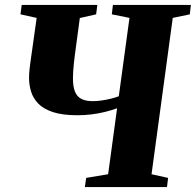

<svg xmlns="http://www.w3.org/2000/svg" viewBox="-20 -763 798 783"><path d="M326 0 331.5 -37.5 421 -52.5 457.5 -321.5Q434.5 -313 408 -306.5Q381.5 -300 353.2 -296.5Q325 -293 295.5 -293Q234.5 -293 195.5 -306Q156.5 -319 135.8 -340.8Q115 -362.5 106.8 -389.5Q98.5 -416.5 98.5 -444.5Q98.5 -461 100.2 -478Q102 -495 104 -509L129.5 -690L63.5 -704.5L68.5 -743H377L372 -704.5L305.5 -689.5L290.5 -577.5Q285 -539 281.2 -504.2Q277.5 -469.5 277.5 -443Q277.5 -410.5 285.5 -390Q293.5 -369.5 311.2 -360Q329 -350.5 358.5 -350.5Q375 -350.5 394.2 -353.2Q413.5 -356 432 -360.5Q450.5 -365 464.5 -370.5L508 -690L436 -704.5L440.5 -743H758.5L754 -704.5L684.5 -690L598 -52.5L665.5 -37.5L661 0Z"/></svg>

Font: Merriweather 72pt Black
Style: Italic
Weight: 900
Italic angle: -7.8°
Version: Version 2.101